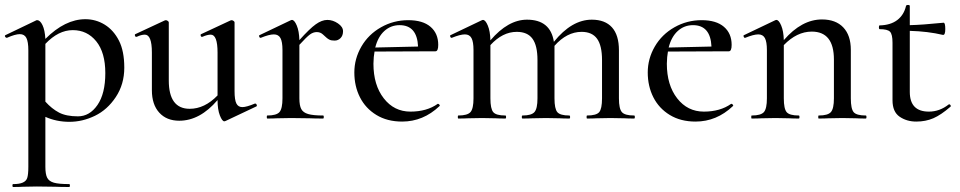

<svg xmlns="http://www.w3.org/2000/svg" viewBox="-23 -476 3854 771"><path d="M159.2 -299.8V-67.9Q185.1 -39.1 214.1 -23.9Q243.2 -8.8 290 -8.8Q336.9 -8.8 368.4 -54.4Q399.9 -100.1 399.9 -182.6Q399.9 -265.1 363.5 -310.1Q327.1 -355 269.3 -355Q211.4 -355 159.2 -299.8ZM159.2 -6.8V193.8Q159.2 223.6 166.5 237.8Q173.8 252 193.4 257.6Q212.9 263.2 254.9 263.2Q257.8 263.2 257.8 269Q257.8 274.9 254.9 274.9Q219.7 274.9 200.2 273.9L125 272.9L68.8 273.9Q54.7 274.9 29.8 274.9Q26.9 274.9 26.9 269Q26.9 263.2 29.8 263.2Q78.6 263.7 86.4 238.3Q90.8 224.6 90.8 193.8V-273.9Q90.8 -308.1 83 -323.5Q75.2 -338.9 56.6 -338.9Q38.1 -338.9 4.9 -324.2H3.9Q0 -324.2 -2.4 -328.6Q-4.9 -333 -1 -335L120.1 -393.1Q122.1 -395 126 -395Q138.2 -395 147.7 -375Q157.2 -355 159.2 -319.8Q238.3 -398.9 319.8 -398.9Q361.8 -398.9 397.5 -377Q433.1 -355 454.6 -313Q476.1 -271 476.1 -204.3Q476.1 -137.7 442.1 -86.4Q408.2 -35.2 358.2 -11Q308.1 13.2 255.9 13.2Q203.6 13.2 159.2 -6.8Z M586.9 -265.1Q586.9 -336.9 558.6 -336.9Q544.4 -336.9 525.9 -328.1H523.9Q520 -328.1 518.8 -333Q517.6 -337.9 520.5 -338.9L638.7 -394L642.6 -395Q646.5 -395 650.6 -392.1Q654.8 -389.2 654.8 -386.2V-152.8Q654.8 -39.1 738.8 -39.1Q798.8 -39.1 850.6 -92.8V-265.1Q850.6 -336.9 823.2 -336.9Q809.6 -336.9 789.6 -328.1H787.6Q783.7 -328.1 782.7 -333Q781.7 -337.9 784.7 -338.9L902.8 -394L906.7 -395Q910.6 -395 914.8 -392.1Q918.9 -389.2 918.9 -386.2V-109.9Q918.9 -74.7 926.3 -60.3Q933.6 -45.9 950.2 -45.9Q966.8 -45.9 1000.5 -60.1H1002Q1005.9 -60.1 1007.8 -55.4Q1009.8 -50.8 1006.8 -48.8L882.8 9.8Q880.9 10.7 877.9 11.2Q869.1 11.2 859.9 -12.5Q850.6 -36.1 850.6 -74.2Q779.8 8.8 696.8 8.8Q646 8.8 616.5 -23.7Q586.9 -56.2 586.9 -113.8Z M1179.2 -295.9V-81.1Q1179.2 -52.2 1186.8 -38.1Q1194.3 -23.9 1214.4 -18.1Q1234.4 -12.2 1274.4 -12.2Q1277.3 -12.2 1277.3 -6.1Q1277.3 0 1274.4 0Q1241.2 0 1221.2 -1L1145.5 -2L1089.4 -1Q1075.2 0 1050.3 0Q1048.3 0 1048.3 -6.1Q1048.3 -12.2 1050.3 -12.2Q1087.4 -12.2 1099.4 -26.1Q1111.3 -40 1111.3 -81.1V-274.9Q1111.3 -308.1 1103.3 -323Q1095.2 -337.9 1076.7 -337.9Q1058.1 -337.9 1024.4 -324.2H1022.5Q1019.5 -324.2 1017.8 -329.1Q1016.1 -334 1019.5 -335L1143.1 -394Q1147 -396 1149.4 -396Q1159.2 -396 1168.7 -373.5Q1178.2 -351.1 1179.2 -314.9Q1220.2 -360.8 1244.9 -378.4Q1269.5 -396 1291.5 -396Q1313.5 -396 1334 -382.1Q1354.5 -368.2 1354.5 -350.6Q1354.5 -333 1344.5 -323Q1334.5 -313 1321 -313Q1307.6 -313 1300.5 -316.4Q1293.5 -319.8 1288.3 -324.5Q1283.2 -329.1 1273.2 -338.1Q1263.2 -347.2 1249 -347.2Q1234.9 -347.2 1221.7 -337.6Q1208.5 -328.1 1179.2 -295.9Z M1655.8 -289.1Q1651.9 -375 1581.5 -375Q1546.4 -375 1520.5 -351.6Q1494.6 -328.1 1483.9 -285.2ZM1735.8 -59.1Q1738.8 -59.1 1741.7 -55.4Q1744.6 -51.8 1741.7 -49.8Q1676.3 12.2 1591.8 12.2Q1531.7 12.2 1488.3 -14.4Q1444.8 -41 1422.4 -85.4Q1399.9 -129.9 1399.9 -185.1Q1399.9 -240.2 1428.2 -289.1Q1456.5 -337.9 1507.1 -366.5Q1557.6 -395 1616.2 -395Q1674.8 -395 1705.8 -368.4Q1736.8 -341.8 1736.8 -295.9Q1736.8 -270 1725.6 -270L1481 -269Q1477.1 -249 1476.6 -220.2Q1476.6 -134.3 1518.1 -81.1Q1559.6 -27.8 1625.2 -27.8Q1690.9 -27.8 1734.9 -59.1Z M2093.3 -397Q2187.5 -397 2201.2 -308.1Q2272.9 -397 2353.5 -397Q2406.7 -397 2434.6 -366Q2462.4 -335 2462.4 -273.9V-81.1Q2462.4 -39.1 2474.4 -25.6Q2486.3 -12.2 2523.4 -12.2Q2526.4 -12.2 2526.4 -6.1Q2526.4 0 2523.4 0Q2498.5 0 2484.4 -1L2428.2 -2L2373.5 -1Q2358.4 0 2334.5 0Q2332.5 0 2332.5 -6.1Q2332.5 -12.2 2334.5 -12.2Q2371.6 -12.2 2383.1 -25.6Q2394.5 -39.1 2394.5 -81.1V-234.9Q2394.5 -293 2374.5 -320.6Q2354.5 -348.1 2312.5 -348.1Q2253.4 -348.1 2203.6 -292V-81.1Q2203.6 -39.1 2215.1 -25.6Q2226.6 -12.2 2263.2 -12.2Q2266.1 -12.2 2266.4 -6.1Q2266.6 0 2263.2 0Q2239.3 0 2224.6 -1L2169.4 -2L2114.3 -1Q2099.1 0 2075.2 0Q2072.3 0 2072.3 -6.1Q2072.3 -12.2 2075.2 -12.2Q2111.3 -12.2 2123.3 -26.1Q2135.3 -40 2135.3 -81.1V-234.9Q2135.3 -293 2115.2 -320.6Q2095.2 -348.1 2052.2 -348.1Q1995.1 -348.1 1946.3 -294.9V-81.1Q1946.3 -39.1 1957.8 -25.6Q1969.2 -12.2 2006.3 -12.2Q2009.3 -12.2 2009.3 -6.1Q2009.3 0 2006.3 0Q1982.4 0 1967.3 -1L1912.6 -2L1856.4 -1Q1842.3 0 1817.4 0Q1815.4 0 1815.4 -6.1Q1815.4 -12.2 1817.4 -12.2Q1854.5 -12.2 1866.5 -26.1Q1878.4 -40 1878.4 -81.1V-274.9Q1878.4 -308.1 1870.4 -323Q1862.3 -337.9 1843.8 -337.9Q1825.2 -337.9 1791.5 -324.2H1789.6Q1786.6 -324.2 1784.9 -329.1Q1783.2 -334 1786.6 -335L1910.2 -394Q1914.1 -396 1916.5 -396Q1926.3 -396 1935.8 -373.5Q1945.3 -351.1 1946.3 -314Q2017.1 -397 2093.3 -397Z M2834 -289.1Q2830.1 -375 2759.8 -375Q2724.6 -375 2698.7 -351.6Q2672.9 -328.1 2662.1 -285.2ZM2914.1 -59.1Q2917 -59.1 2919.9 -55.4Q2922.9 -51.8 2919.9 -49.8Q2854.5 12.2 2770 12.2Q2710 12.2 2666.5 -14.4Q2623 -41 2600.6 -85.4Q2578.1 -129.9 2578.1 -185.1Q2578.1 -240.2 2606.4 -289.1Q2634.8 -337.9 2685.3 -366.5Q2735.8 -395 2794.4 -395Q2853 -395 2884 -368.4Q2915 -341.8 2915 -295.9Q2915 -270 2903.8 -270L2659.2 -269Q2655.3 -249 2654.8 -220.2Q2654.8 -134.3 2696.3 -81.1Q2737.8 -27.8 2803.5 -27.8Q2869.1 -27.8 2913.1 -59.1Z M3236.8 -349.1Q3176.8 -349.1 3124.5 -294.9V-81.1Q3124.5 -39.1 3136 -25.6Q3147.5 -12.2 3184.6 -12.2Q3187.5 -12.2 3187.5 -6.1Q3187.5 0 3184.6 0Q3160.6 0 3145.5 -1L3090.8 -2L3034.7 -1Q3020.5 0 2995.6 0Q2993.7 0 2993.7 -6.1Q2993.7 -12.2 2995.6 -12.2Q3032.7 -12.2 3044.7 -26.1Q3056.6 -40 3056.6 -81.1V-274.9Q3056.6 -308.1 3048.6 -323Q3040.5 -337.9 3022 -337.9Q3003.4 -337.9 2969.7 -324.2H2967.8Q2964.8 -324.2 2963.1 -329.1Q2961.4 -334 2964.8 -335L3088.4 -394Q3092.3 -396 3094.7 -396Q3104.5 -396 3114 -373.5Q3123.5 -351.1 3124.5 -314.9Q3196.3 -397.9 3277.8 -397.9Q3333 -397.9 3363.3 -366Q3393.6 -334 3393.6 -275.9V-81.1Q3393.6 -39.1 3405 -25.6Q3416.5 -12.2 3453.6 -12.2Q3456.5 -12.2 3456.5 -6.1Q3456.5 0 3453.6 0Q3429.7 0 3414.6 -1L3359.4 -2L3303.7 -1Q3289.6 0 3264.6 0Q3262.7 0 3262.7 -6.1Q3262.7 -12.2 3264.6 -12.2Q3301.8 -12.2 3313.7 -26.1Q3325.7 -40 3325.7 -81.1V-236.8Q3325.7 -349.1 3236.8 -349.1Z M3766.1 -384.8Q3772.9 -384.8 3772.9 -359.4Q3772.9 -334 3763.2 -335.9Q3703.1 -350.1 3630.4 -352.1V-106.9Q3630.4 -27.8 3707 -27.8Q3750 -27.8 3786.1 -56.2Q3787.1 -57.1 3789.6 -57.1Q3792 -57.1 3794.2 -53Q3796.4 -48.8 3793 -46.9Q3755.9 -14.6 3725.1 -1.2Q3694.3 12.2 3656.2 12.2Q3618.2 12.2 3589.6 -7.3Q3561 -26.9 3561 -73.2V-304.2Q3561 -338.4 3551 -348.6Q3541 -358.9 3509.3 -358.9Q3506.3 -358.9 3506.3 -366.5Q3506.3 -374 3509.3 -374Q3553.2 -375 3580.1 -395.5Q3606.9 -416 3615.2 -452.1Q3616.2 -456.1 3623.3 -456.1Q3630.4 -456.1 3630.4 -452.1V-375Q3679.2 -376 3766.1 -384.8Z"/></svg>

Font: Cormorant-Medium
Style: Regular
Weight: 500
Designer: Christian Thalmann (Catharsis Fonts)
Version: Version 3.000